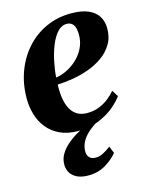

<svg xmlns="http://www.w3.org/2000/svg" viewBox="-116 -611 709 914"><g transform="rotate(-15 239.0 -154.5)"><path d="M438 -100Q424 -79.5 393.5 -53.2Q363 -27 317.5 -7.8Q272 11.5 213.5 11.5Q161 11.5 123.5 -6.2Q86 -24 62 -54Q38 -84 26.8 -121.8Q15.5 -159.5 15.5 -199.5Q15.5 -272 38.5 -333.8Q61.5 -395.5 103 -441.5Q144.5 -487.5 201 -513Q257.5 -538.5 323.5 -538.5Q376 -538.5 408.8 -524Q441.5 -509.5 456.8 -484.5Q472 -459.5 472.5 -427.5Q473 -382 453.2 -348.8Q433.5 -315.5 401 -292.5Q368.5 -269.5 329.2 -255.5Q290 -241.5 249.8 -235Q209.5 -228.5 175.5 -227.5Q174 -192 178.5 -161.5Q183 -131 194.8 -108.2Q206.5 -85.5 226.8 -72.8Q247 -60 276.5 -60Q309 -60 335.5 -70.5Q362 -81 382.8 -97.5Q403.5 -114 418.5 -131.5ZM291.5 -495.5Q265 -495.5 245 -473.2Q225 -451 210.8 -415.8Q196.5 -380.5 188 -339.8Q179.5 -299 177 -261.5Q196.5 -264 218.5 -273Q240.5 -282 261.2 -297Q282 -312 298.8 -332.2Q315.5 -352.5 325.2 -377.8Q335 -403 334.5 -432.5Q334 -466.5 322.5 -481Q311 -495.5 291.5 -495.5ZM206 228.5Q158.5 228.5 132.8 206.8Q107 185 107 148.5Q107 120.5 121.5 96.8Q136 73 160.2 52.8Q184.5 32.5 214 16Q243.5 -0.5 272.5 -13.5L291 -27L326 -16.5Q286.5 5.5 263 27.2Q239.5 49 229.5 70.5Q219.5 92 219.5 113.5Q219.5 133.5 230.2 144.5Q241 155.5 260 155.5Q279.5 155.5 297.8 146.2Q316 137 336 121.5L350 156Q330.5 181.5 292.8 205Q255 228.5 206 228.5Z"/></g></svg>

Font: Merriweather 96pt ExtraBold
Style: Italic
Weight: 800
Italic angle: -7.8°
Version: Version 2.101